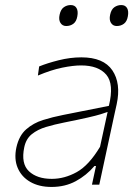

<svg xmlns="http://www.w3.org/2000/svg" viewBox="-20 -731 556 760"><path d="M184 9Q134.5 9 99.8 -11Q65 -31 50 -66.5Q35 -102 45 -148Q55.5 -194.5 83.8 -219.2Q112 -244 150.5 -256Q189 -268 230 -276L411 -312Q432 -398.5 400.8 -435.2Q369.5 -472 301 -472Q269.5 -472 226.5 -463.2Q183.5 -454.5 130 -432L135 -468Q166.5 -481 212.2 -492.5Q258 -504 302 -504Q390 -504 424.8 -452.5Q459.5 -401 442 -319Q437.5 -298 431.5 -271.5Q425.5 -245 418.5 -211L402.5 -137Q396 -107 388.8 -73.5Q381.5 -40 373 0H344L360 -74H354Q322 -36.5 279.8 -13.8Q237.5 9 184 9ZM185 -23Q235.5 -23 283.8 -49.8Q332 -76.5 376 -150L406 -288Q395.5 -284 378.5 -278.8Q361.5 -273.5 327.8 -265.8Q294 -258 234 -246Q196 -238.5 162.5 -228.5Q129 -218.5 106 -200Q83 -181.5 76 -148Q62.5 -83.5 94.5 -53.2Q126.5 -23 185 -23ZM442 -628Q427 -628 419.2 -640.5Q411.5 -653 416 -673Q420.5 -694 432.8 -702.5Q445 -711 460 -711Q476 -711 483 -699Q490 -687 486 -666Q482.5 -646 470.5 -637Q458.5 -628 442 -628ZM242 -628Q227 -628 219.2 -640.5Q211.5 -653 216 -673Q220.5 -694 232.8 -702.5Q245 -711 260 -711Q276 -711 283 -699Q290 -687 286 -666Q282.5 -646 270.5 -637Q258.5 -628 242 -628Z"/></svg>

Font: Commissioner Thin
Style: Italic
Weight: 100
Italic angle: -12°
Designer: Kostas Bartsokas
Foundry: Kostas Bartsokas
Version: Version 1.000; ttfautohint (v1.8.3)